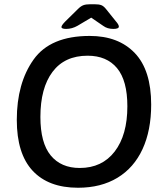

<svg xmlns="http://www.w3.org/2000/svg" viewBox="-20 -876 771 903"><path d="M59 -312Q59 -485 138 -596Q217 -707 402 -707Q537 -707 614 -626.5Q691 -546 691 -384Q691 -263 650.5 -175Q610 -87 532.5 -40Q455 7 347 7Q208 7 133.5 -73Q59 -153 59 -312ZM579 -376Q579 -497 530.5 -555.5Q482 -614 392 -614Q284 -614 227 -538Q170 -462 170 -326Q170 -204 218.5 -145Q267 -86 355 -86Q460 -86 519.5 -163.5Q579 -241 579 -376ZM269 -749Q269 -757 288 -776L347 -834Q360 -847 372 -851.5Q384 -856 404 -856H425Q446 -856 457 -851.5Q468 -847 479 -833L524 -777Q531 -769 535 -762.5Q539 -756 539 -751Q539 -740 513 -740Q485 -740 466 -754L409 -793L345 -755Q319 -740 291 -740Q269 -740 269 -749Z"/></svg>

Font: Asap-MediumItalic
Style: Italic
Weight: 500
Italic angle: -6°
Designer: Pablo Cosgaya
Foundry: Omnibus-Type
Version: Version 2.000; ttfautohint (v1.8)